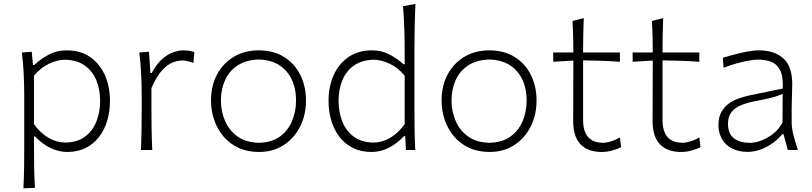

<svg xmlns="http://www.w3.org/2000/svg" viewBox="-20 -782 4235 1001"><path d="M320.8 -38.6Q274.4 -39.1 232.7 -63.5Q190.9 -87.9 157.2 -134.8V-387.2Q191.9 -429.2 235.4 -449.7Q278.8 -470.2 318.8 -470.7Q381.3 -469.2 421.9 -440.4Q462.4 -411.6 482.2 -363.5Q502 -315.4 502 -255.9Q502 -199.2 483.2 -150.1Q464.4 -101.1 424.6 -70.6Q384.8 -40 320.8 -38.6ZM102.1 199.7 162.1 197.3Q158.7 140.1 158 87.2Q157.2 34.2 157.2 -27.8V-70.3H163.6Q200.2 -30.8 243.7 -10.3Q287.1 10.3 330.1 10.3Q385.7 10.3 427.5 -11Q469.2 -32.2 497.3 -69.1Q525.4 -106 539.3 -154.1Q553.2 -202.1 553.2 -255.9Q553.2 -331.5 526.4 -391.1Q499.5 -450.7 449.2 -485.1Q398.9 -519.5 328.1 -519.5Q274.4 -519.5 231.7 -495.8Q189 -472.2 159.2 -443.8H151.9L145.5 -512.2L94.2 -508.3Q101.1 -450.7 103.8 -391.6Q106.4 -332.5 106.4 -277.3V-29.3Q106.4 33.7 105.7 88.1Q105 142.6 102.1 199.7Z M714.8 0H773.9Q771 -57.1 770.3 -109.9Q769.5 -162.6 769.5 -224.6V-322.8Q797.9 -387.7 827.6 -418.2Q857.4 -448.7 884 -457.8Q910.6 -466.8 929.2 -466.8Q942.4 -466.8 958 -463.1Q973.6 -459.5 988.3 -454.1L993.2 -510.7Q980 -514.6 965.8 -517.1Q951.7 -519.5 936 -519.5Q914.1 -519.5 885.5 -510.3Q856.9 -501 827.1 -475.6Q797.4 -450.2 771 -401.4H764.2L756.8 -512.2L706.5 -508.3Q713.4 -450.7 716.1 -391.6Q718.8 -332.5 718.8 -277.3V-226.1Q718.8 -163.1 718 -110.1Q717.3 -57.1 714.8 0Z M1329.6 -37.6Q1262.2 -39.1 1218.5 -70.3Q1174.8 -101.6 1153.3 -151.4Q1131.8 -201.2 1131.8 -257.8Q1131.8 -317.4 1153.8 -365.2Q1175.8 -413.1 1220 -441.7Q1264.2 -470.2 1329.6 -471.7Q1421.9 -469.2 1472.7 -410.9Q1523.4 -352.5 1523.4 -257.8Q1523.4 -201.2 1502.9 -151.4Q1482.4 -101.6 1439.5 -70.3Q1396.5 -39.1 1329.6 -37.6ZM1329.6 10.3Q1403.8 10.3 1459 -25.6Q1514.2 -61.5 1544.7 -122.3Q1575.2 -183.1 1575.2 -257.8Q1575.2 -332 1545.7 -391.4Q1516.1 -450.7 1460.9 -485.1Q1405.8 -519.5 1329.1 -519.5Q1254.9 -519.5 1198.7 -485.8Q1142.6 -452.1 1111.3 -393.1Q1080.1 -334 1080.1 -257.8Q1080.1 -204.6 1096.7 -156.2Q1113.3 -107.9 1145 -70.6Q1176.8 -33.2 1223.1 -11.5Q1269.5 10.3 1329.6 10.3Z M1926.3 -38.6Q1862.8 -40 1822.8 -70.6Q1782.7 -101.1 1763.9 -150.1Q1745.1 -199.2 1745.1 -255.9Q1745.1 -315.4 1764.9 -363.5Q1784.7 -411.6 1825.4 -440.4Q1866.2 -469.2 1928.2 -470.7Q1968.3 -470.2 2011.7 -449.7Q2055.2 -429.2 2089.8 -387.2V-134.8Q2056.2 -87.9 2014.4 -63.5Q1972.7 -39.1 1926.3 -38.6ZM1917 10.3Q2007.8 10.3 2086.4 -72.3H2092.8L2096.2 0H2145Q2142.1 -57.1 2141.4 -110.1Q2140.6 -163.1 2140.6 -226.1V-507.8Q2140.6 -574.2 2141.8 -636.5Q2143.1 -698.7 2146 -761.7L2081.1 -749.5Q2085.9 -693.4 2087.9 -633.3Q2089.8 -573.2 2089.8 -507.8V-447.3H2083Q2054.7 -474.1 2012.9 -496.8Q1971.2 -519.5 1918.9 -519.5Q1848.1 -519.5 1797.6 -485.1Q1747.1 -450.7 1720 -391.1Q1692.9 -331.5 1692.9 -255.9Q1692.9 -202.1 1707 -154.1Q1721.2 -106 1749.3 -69.1Q1777.3 -32.2 1819.3 -11Q1861.3 10.3 1917 10.3Z M2531.7 -37.6Q2464.4 -39.1 2420.7 -70.3Q2377 -101.6 2355.5 -151.4Q2334 -201.2 2334 -257.8Q2334 -317.4 2356 -365.2Q2377.9 -413.1 2422.1 -441.7Q2466.3 -470.2 2531.7 -471.7Q2624 -469.2 2674.8 -410.9Q2725.6 -352.5 2725.6 -257.8Q2725.6 -201.2 2705.1 -151.4Q2684.6 -101.6 2641.6 -70.3Q2598.6 -39.1 2531.7 -37.6ZM2531.7 10.3Q2606 10.3 2661.1 -25.6Q2716.3 -61.5 2746.8 -122.3Q2777.3 -183.1 2777.3 -257.8Q2777.3 -332 2747.8 -391.4Q2718.3 -450.7 2663.1 -485.1Q2607.9 -519.5 2531.2 -519.5Q2457 -519.5 2400.9 -485.8Q2344.7 -452.1 2313.5 -393.1Q2282.2 -334 2282.2 -257.8Q2282.2 -204.6 2298.8 -156.2Q2315.4 -107.9 2347.2 -70.6Q2378.9 -33.2 2425.3 -11.5Q2471.7 10.3 2531.7 10.3Z M3116.7 10.3Q3146 10.3 3175 1.7Q3204.1 -6.8 3218.3 -14.6L3211.9 -65.9Q3192.9 -53.7 3167.5 -45.7Q3142.1 -37.6 3125.5 -37.6Q3072.3 -37.6 3046.1 -67.4Q3020 -97.2 3020 -156.7V-467.3Q3066.9 -466.8 3115.7 -465.1Q3164.6 -463.4 3211.9 -460V-508.3H3020Q3020 -557.6 3020.8 -597.2Q3021.5 -636.7 3023.4 -687.5L2964.8 -672.9Q2967.3 -630.4 2968.3 -591.1Q2969.2 -551.8 2969.2 -508.3H2864.3V-460L2969.2 -466.3Q2969.2 -407.2 2968.8 -324.5Q2968.3 -241.7 2968.3 -150.4Q2968.3 -70.3 3006.3 -30Q3044.4 10.3 3116.7 10.3Z M3530.8 10.3Q3560.1 10.3 3589.1 1.7Q3618.2 -6.8 3632.3 -14.6L3626 -65.9Q3606.9 -53.7 3581.5 -45.7Q3556.2 -37.6 3539.6 -37.6Q3486.3 -37.6 3460.2 -67.4Q3434.1 -97.2 3434.1 -156.7V-467.3Q3481 -466.8 3529.8 -465.1Q3578.6 -463.4 3626 -460V-508.3H3434.1Q3434.1 -557.6 3434.8 -597.2Q3435.5 -636.7 3437.5 -687.5L3378.9 -672.9Q3381.3 -630.4 3382.3 -591.1Q3383.3 -551.8 3383.3 -508.3H3278.3V-460L3383.3 -466.3Q3383.3 -407.2 3382.8 -324.5Q3382.3 -241.7 3382.3 -150.4Q3382.3 -70.3 3420.4 -30Q3458.5 10.3 3530.8 10.3Z M3889.6 -37.1Q3839.8 -37.1 3807.6 -60.1Q3775.4 -83 3775.4 -137.7Q3775.4 -174.8 3793.7 -197.5Q3812 -220.2 3842 -232.9Q3872.1 -245.6 3907.2 -252.4Q3960.9 -262.7 3990.7 -270Q4020.5 -277.3 4035.9 -283Q4051.3 -288.6 4060.5 -293L4059.6 -142.6Q4040 -106.9 4009.5 -83.5Q3979 -60.1 3946.8 -48.6Q3914.6 -37.1 3889.6 -37.1ZM3878.9 9.8Q3909.7 9.8 3942.9 -1.7Q3976.1 -13.2 4006.1 -34.2Q4036.1 -55.2 4058.1 -82.5H4064.9L4087.4 0H4139.6Q4126 -42 4116.7 -78.1Q4107.4 -114.3 4107.4 -146V-216.8Q4107.4 -251.5 4108.9 -286.1Q4110.4 -320.8 4110.4 -343.3Q4110.4 -436 4063.7 -477.8Q4017.1 -519.5 3938 -519.5Q3908.2 -519.5 3873 -512.7Q3837.9 -505.9 3804.9 -496.8Q3772 -487.8 3748.5 -481L3752.4 -428.7Q3790.5 -443.8 3826.2 -453.1Q3861.8 -462.4 3889.4 -466.8Q3917 -471.2 3931.6 -471.2Q3968.8 -471.2 3999 -460.4Q4029.3 -449.7 4046.4 -417.5Q4063.5 -385.3 4061 -320.3L3887.7 -284.7Q3861.8 -279.3 3833.5 -269.5Q3805.2 -259.8 3780.8 -242.7Q3756.3 -225.6 3741 -198.2Q3725.6 -170.9 3725.6 -130.4Q3725.6 -89.4 3743.7 -57.6Q3761.7 -25.9 3795.9 -8.1Q3830.1 9.8 3878.9 9.8Z"/></svg>

Font: Pinar FD VF
Style: Regular
Weight: 300
Designer: Amin Abedi
Version: Version 2.000